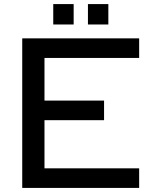

<svg xmlns="http://www.w3.org/2000/svg" viewBox="-20 -921 756 941"><path d="M662 -733V-637H198V-428H490V-332H198V-96H662V0H89V-733ZM341 -801H241V-901H341ZM511 -801H411V-901H511Z"/></svg>

Font: Shippori Antique
Style: Regular
Weight: 400
Designer: FONTDASU
Foundry: FONTDASU / Google Inc. / but / Adobe
Version: Version 2.001